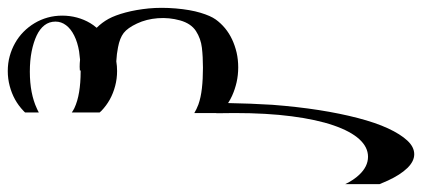

<svg xmlns="http://www.w3.org/2000/svg" viewBox="-867 571 1075 489"><path d="M-315.4 858.9H-372.1Q-366.7 850.1 -361.8 837.4Q-355.5 819.8 -352.8 796.1Q-350.1 772.5 -350.1 743.7Q-350.1 715.8 -352.8 692.6Q-355.5 669.4 -367.9 650.1Q-380.4 630.9 -408.2 623Q-436 615.2 -465.1 617.4Q-494.1 619.6 -518.1 630.9Q-542 642.1 -552 655Q-562 668 -566.4 691.4Q-569.8 708 -570.8 727.1Q-568.8 739.3 -568.8 752Q-568.8 771.5 -573.7 790Q-578.6 808.6 -587.4 824.5Q-596.2 840.3 -608.9 853.5Q-611.3 855.5 -613.3 857.4H-684.1Q-680.7 852.5 -677.7 846.7Q-669.4 829.1 -665.5 805.4Q-661.6 781.7 -661.6 753.4V750.5H-663.6Q-664.1 746.1 -664.1 741.2Q-664.1 731.9 -663.1 723.1Q-664.1 712.4 -665.5 702.1Q-669.4 678.7 -678 661.6Q-686.5 644.5 -698.7 635.3Q-710.9 626 -725.6 626Q-741.7 626 -753.7 635.3Q-765.6 644.5 -773.7 661.6Q-781.7 678.7 -786.4 701.9Q-791 725.1 -791 753.4Q-791 781.7 -786.4 805.4Q-781.7 829.1 -773.4 846.7Q-771 852.5 -768.1 857.4H-803.2Q-805.2 855.5 -807.1 853.5Q-819.8 840.3 -828.6 824.5Q-837.4 808.6 -842.3 790Q-847.2 771.5 -847.2 752Q-847.2 731.9 -842.3 714.1Q-837.4 696.3 -828.6 680.7Q-819.8 665 -807.1 652.1Q-794.4 639.2 -778.8 629.9Q-763.2 620.6 -745.6 615.7Q-728 610.8 -708.5 610.8Q-689 610.8 -670.9 615.7Q-652.8 620.6 -637.2 629.9Q-628.9 634.8 -621.1 641.6H-620.6Q-607.4 628.4 -590.6 619.1Q-573.7 609.9 -547.1 602.8Q-520.5 595.7 -488.5 592.5Q-456.5 589.4 -419.4 592.5Q-382.3 595.7 -356.4 603.5Q-330.6 611.3 -317.6 620.6Q-304.7 629.9 -293.9 642.8Q-283.2 655.8 -275.9 671.4Q-268.6 687 -264.4 704.8Q-260.3 722.7 -260.3 742.7Q-260.3 762.2 -264.4 780.5Q-268.6 798.8 -275.9 814.9Q-280.3 824.7 -286.1 833.5Q-228.5 834.5 -173.3 837.9Q-109.9 842.8 -55.2 851.3Q-0.5 859.9 44.4 871.6Q89.4 883.3 121.1 897.9Q152.8 912.6 170.4 929Q188 945.3 188 963.9Q188 981.9 170.4 999Q152.8 1016.1 121.1 1030.8Q110.8 1035.6 99.6 1040H12.2Q34.2 1029.3 47.9 1016.1Q70.3 995.1 70.3 970.2Q70.3 945.8 48.1 925.5Q25.9 905.3 -17.3 890.4Q-60.5 875.5 -124 867.2Q-187.5 858.9 -269.5 858.9Q-293.5 858.9 -315.9 859.4Z"/></svg>

Font: Candra Sangkala
Style: Regular
Weight: 400
Designer: R.S. Wihananto
Foundry: R.S. Wihananto
Version: Version 2.0.1